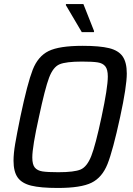

<svg xmlns="http://www.w3.org/2000/svg" viewBox="-20 -923 660 951"><path d="M47 -127Q47 -162 55 -209.5Q63 -257 81 -345Q116 -511 142 -577.5Q168 -644 220.5 -670Q273 -696 389 -696Q474 -696 520.5 -684.5Q567 -673 587.5 -643.5Q608 -614 608 -559Q608 -495 575 -343Q539 -177 512.5 -110.5Q486 -44 433.5 -18Q381 8 266 8Q181 8 134.5 -3.5Q88 -15 67.5 -44Q47 -73 47 -127ZM483 -344Q514 -489 514 -544Q514 -579 501.5 -594.5Q489 -610 464 -614Q439 -618 386 -618Q307 -618 275 -604.5Q243 -591 223 -538Q203 -485 173 -344Q140 -196 140 -143Q140 -108 152.5 -93Q165 -78 190 -74Q215 -70 269 -70Q348 -70 379.5 -83.5Q411 -97 432 -150Q453 -203 483 -344ZM385 -764 306 -898 307 -903H393L446 -769L445 -764Z"/></svg>

Font: Saira Semi Condensed
Style: Italic
Weight: 400
Width: 4
Italic angle: -12°
Designer: Hector Gatti with collaboration of the Omnibus-Type team
Foundry: Omnibus-Type
Version: Version 1.001; ttfautohint (v1.8)